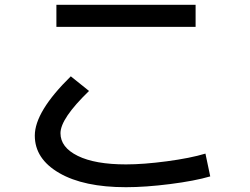

<svg xmlns="http://www.w3.org/2000/svg" viewBox="-20 -740 1040 800"><path d="M215 -628V-720H795V-628ZM125 -175Q125 -275 275 -422L351 -361Q232 -246 232 -185Q232 -126 304 -90.5Q376 -55 505 -55Q578 -55 675.5 -68Q773 -81 836 -100L856 -5Q791 14 688.5 27Q586 40 505 40Q329 40 227 -19Q125 -78 125 -175Z"/></svg>

Font: M PLUS 1p Medium
Style: Regular
Weight: 500
Version: Version 1.062